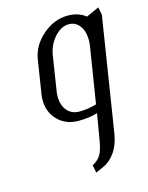

<svg xmlns="http://www.w3.org/2000/svg" viewBox="-94 -445 544 705"><g transform="rotate(-15 178.0 -92.0)"><path d="M62.5 -107.4Q62.5 -117.7 64 -127.9L84 -255.9Q92.3 -308.1 136 -345.9Q179.7 -383.8 231.9 -383.8Q272 -383.8 299.8 -361.8L348.1 -383.8L354 -355L285.2 80.1Q278.8 120.1 259.5 147.9Q240.2 175.8 211.9 188L184.1 200.2L178.2 170.9Q199.7 160.2 210.4 142.3Q221.2 124.5 228 80.1L243.2 -9.8Q210.4 0 170.9 0Q123.5 0 93 -30.5Q62.5 -61 62.5 -107.4ZM119.1 -106.4Q119.1 -73.2 136.2 -52.7Q153.3 -32.2 183.1 -32.2Q215.3 -32.2 248 -42L282.2 -255.9Q283.7 -263.7 283.7 -278.3Q283.7 -311 268.1 -331.5Q252.4 -352.1 227.1 -352.1Q197.8 -352.1 172.4 -323.5Q147 -294.9 141.1 -255.9L121.1 -127.9Q119.1 -118.2 119.1 -106.4Z"/></g></svg>

Font: Gawaa
Style: Italic
Weight: 400
Designer: T. Christopher White
Version: Version 1.0